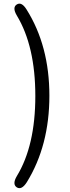

<svg xmlns="http://www.w3.org/2000/svg" viewBox="-20 -829 378 1038"><path d="M125 156Q97 200 71 184Q45 167 71 123Q171 -41 171 -310Q171 -579 71 -745Q45 -789 71 -805Q97 -821 124 -777Q247 -581 247 -311.5Q247 -42 125 156Z"/></svg>

Font: Resource Han Rounded CN
Style: Regular
Weight: 400
Designer: Cyano Hao (round all glyphs); Ryoko NISHIZUKA  (kana, bopomofo & ideographs); Paul D. Hunt (Latin, Greek & Cyrillic); Sa
Foundry: Cyano Hao
Version: 0.990